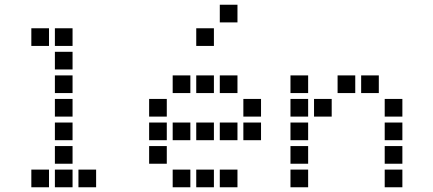

<svg xmlns="http://www.w3.org/2000/svg" viewBox="-20 -808 1840 815"><path d="M114 -688Q113 -688 113 -688Q113 -688 113 -687V-614Q113 -613 113 -613Q113 -613 114 -613H187Q188 -613 188 -613Q188 -613 188 -614V-687Q188 -688 188 -688Q188 -688 187 -688ZM214 -688Q213 -688 213 -688Q213 -688 213 -687V-614Q213 -613 213 -613Q213 -613 214 -613H287Q288 -613 288 -613Q288 -613 288 -614V-687Q288 -688 288 -688Q288 -688 287 -688ZM214 -588Q213 -588 213 -588Q213 -588 213 -587V-514Q213 -513 213 -513Q213 -513 214 -513H287Q288 -513 288 -513Q288 -513 288 -514V-587Q288 -588 288 -588Q288 -588 287 -588ZM214 -488Q213 -488 213 -488Q213 -488 213 -487V-414Q213 -413 213 -413Q213 -413 214 -413H287Q288 -413 288 -413Q288 -413 288 -414V-487Q288 -488 288 -488Q288 -488 287 -488ZM214 -388Q213 -388 213 -388Q213 -388 213 -387V-314Q213 -313 213 -313Q213 -313 214 -313H287Q288 -313 288 -313Q288 -313 288 -314V-387Q288 -388 288 -388Q288 -388 287 -388ZM214 -288Q213 -288 213 -288Q213 -288 213 -287V-214Q213 -213 213 -213Q213 -213 214 -213H287Q288 -213 288 -213Q288 -213 288 -214V-287Q288 -288 288 -288Q288 -288 287 -288ZM214 -188Q213 -188 213 -188Q213 -188 213 -187V-114Q213 -113 213 -113Q213 -113 214 -113H287Q288 -113 288 -113Q288 -113 288 -114V-187Q288 -188 288 -188Q288 -188 287 -188ZM114 -88Q113 -88 113 -88Q113 -88 113 -87V-14Q113 -13 113 -13Q113 -13 114 -13H187Q188 -13 188 -13Q188 -13 188 -14V-87Q188 -88 188 -88Q188 -88 187 -88ZM214 -88Q213 -88 213 -88Q213 -88 213 -87V-14Q213 -13 213 -13Q213 -13 214 -13H287Q288 -13 288 -13Q288 -13 288 -14V-87Q288 -88 288 -88Q288 -88 287 -88ZM314 -88Q313 -88 313 -88Q313 -88 313 -87V-14Q313 -13 313 -13Q313 -13 314 -13H387Q388 -13 388 -13Q388 -13 388 -14V-87Q388 -88 388 -88Q388 -88 387 -88Z M914 -788Q913 -788 913 -788Q913 -788 913 -787V-714Q913 -713 913 -713Q913 -713 914 -713H987Q988 -713 988 -713Q988 -713 988 -714V-787Q988 -788 988 -788Q988 -788 987 -788ZM814 -688Q813 -688 813 -688Q813 -688 813 -687V-614Q813 -613 813 -613Q813 -613 814 -613H887Q888 -613 888 -613Q888 -613 888 -614V-687Q888 -688 888 -688Q888 -688 887 -688ZM714 -488Q713 -488 713 -488Q713 -488 713 -487V-414Q713 -413 713 -413Q713 -413 714 -413H787Q788 -413 788 -413Q788 -413 788 -414V-487Q788 -488 788 -488Q788 -488 787 -488ZM814 -488Q813 -488 813 -488Q813 -488 813 -487V-414Q813 -413 813 -413Q813 -413 814 -413H887Q888 -413 888 -413Q888 -413 888 -414V-487Q888 -488 888 -488Q888 -488 887 -488ZM914 -488Q913 -488 913 -488Q913 -488 913 -487V-414Q913 -413 913 -413Q913 -413 914 -413H987Q988 -413 988 -413Q988 -413 988 -414V-487Q988 -488 988 -488Q988 -488 987 -488ZM614 -388Q613 -388 613 -388Q613 -388 613 -387V-314Q613 -313 613 -313Q613 -313 614 -313H687Q688 -313 688 -313Q688 -313 688 -314V-387Q688 -388 688 -388Q688 -388 687 -388ZM1014 -388Q1013 -388 1013 -388Q1013 -388 1013 -387V-314Q1013 -313 1013 -313Q1013 -313 1014 -313H1087Q1088 -313 1088 -313Q1088 -313 1088 -314V-387Q1088 -388 1088 -388Q1088 -388 1087 -388ZM614 -288Q613 -288 613 -288Q613 -288 613 -287V-214Q613 -213 613 -213Q613 -213 614 -213H687Q688 -213 688 -213Q688 -213 688 -214V-287Q688 -288 688 -288Q688 -288 687 -288ZM714 -288Q713 -288 713 -288Q713 -288 713 -287V-214Q713 -213 713 -213Q713 -213 714 -213H787Q788 -213 788 -213Q788 -213 788 -214V-287Q788 -288 788 -288Q788 -288 787 -288ZM814 -288Q813 -288 813 -288Q813 -288 813 -287V-214Q813 -213 813 -213Q813 -213 814 -213H887Q888 -213 888 -213Q888 -213 888 -214V-287Q888 -288 888 -288Q888 -288 887 -288ZM914 -288Q913 -288 913 -288Q913 -288 913 -287V-214Q913 -213 913 -213Q913 -213 914 -213H987Q988 -213 988 -213Q988 -213 988 -214V-287Q988 -288 988 -288Q988 -288 987 -288ZM1014 -288Q1013 -288 1013 -288Q1013 -288 1013 -287V-214Q1013 -213 1013 -213Q1013 -213 1014 -213H1087Q1088 -213 1088 -213Q1088 -213 1088 -214V-287Q1088 -288 1088 -288Q1088 -288 1087 -288ZM614 -188Q613 -188 613 -188Q613 -188 613 -187V-114Q613 -113 613 -113Q613 -113 614 -113H687Q688 -113 688 -113Q688 -113 688 -114V-187Q688 -188 688 -188Q688 -188 687 -188ZM714 -88Q713 -88 713 -88Q713 -88 713 -87V-14Q713 -13 713 -13Q713 -13 714 -13H787Q788 -13 788 -13Q788 -13 788 -14V-87Q788 -88 788 -88Q788 -88 787 -88ZM814 -88Q813 -88 813 -88Q813 -88 813 -87V-14Q813 -13 813 -13Q813 -13 814 -13H887Q888 -13 888 -13Q888 -13 888 -14V-87Q888 -88 888 -88Q888 -88 887 -88ZM914 -88Q913 -88 913 -88Q913 -88 913 -87V-14Q913 -13 913 -13Q913 -13 914 -13H987Q988 -13 988 -13Q988 -13 988 -14V-87Q988 -88 988 -88Q988 -88 987 -88Z M1214 -488Q1213 -488 1213 -488Q1213 -488 1213 -487V-414Q1213 -413 1213 -413Q1213 -413 1214 -413H1287Q1288 -413 1288 -413Q1288 -413 1288 -414V-487Q1288 -488 1288 -488Q1288 -488 1287 -488ZM1414 -488Q1413 -488 1413 -488Q1413 -488 1413 -487V-414Q1413 -413 1413 -413Q1413 -413 1414 -413H1487Q1488 -413 1488 -413Q1488 -413 1488 -414V-487Q1488 -488 1488 -488Q1488 -488 1487 -488ZM1514 -488Q1513 -488 1513 -488Q1513 -488 1513 -487V-414Q1513 -413 1513 -413Q1513 -413 1514 -413H1587Q1588 -413 1588 -413Q1588 -413 1588 -414V-487Q1588 -488 1588 -488Q1588 -488 1587 -488ZM1214 -388Q1213 -388 1213 -388Q1213 -388 1213 -387V-314Q1213 -313 1213 -313Q1213 -313 1214 -313H1287Q1288 -313 1288 -313Q1288 -313 1288 -314V-387Q1288 -388 1288 -388Q1288 -388 1287 -388ZM1314 -388Q1313 -388 1313 -388Q1313 -388 1313 -387V-314Q1313 -313 1313 -313Q1313 -313 1314 -313H1387Q1388 -313 1388 -313Q1388 -313 1388 -314V-387Q1388 -388 1388 -388Q1388 -388 1387 -388ZM1614 -388Q1613 -388 1613 -388Q1613 -388 1613 -387V-314Q1613 -313 1613 -313Q1613 -313 1614 -313H1687Q1688 -313 1688 -313Q1688 -313 1688 -314V-387Q1688 -388 1688 -388Q1688 -388 1687 -388ZM1214 -288Q1213 -288 1213 -288Q1213 -288 1213 -287V-214Q1213 -213 1213 -213Q1213 -213 1214 -213H1287Q1288 -213 1288 -213Q1288 -213 1288 -214V-287Q1288 -288 1288 -288Q1288 -288 1287 -288ZM1614 -288Q1613 -288 1613 -288Q1613 -288 1613 -287V-214Q1613 -213 1613 -213Q1613 -213 1614 -213H1687Q1688 -213 1688 -213Q1688 -213 1688 -214V-287Q1688 -288 1688 -288Q1688 -288 1687 -288ZM1214 -188Q1213 -188 1213 -188Q1213 -188 1213 -187V-114Q1213 -113 1213 -113Q1213 -113 1214 -113H1287Q1288 -113 1288 -113Q1288 -113 1288 -114V-187Q1288 -188 1288 -188Q1288 -188 1287 -188ZM1614 -188Q1613 -188 1613 -188Q1613 -188 1613 -187V-114Q1613 -113 1613 -113Q1613 -113 1614 -113H1687Q1688 -113 1688 -113Q1688 -113 1688 -114V-187Q1688 -188 1688 -188Q1688 -188 1687 -188ZM1214 -88Q1213 -88 1213 -88Q1213 -88 1213 -87V-14Q1213 -13 1213 -13Q1213 -13 1214 -13H1287Q1288 -13 1288 -13Q1288 -13 1288 -14V-87Q1288 -88 1288 -88Q1288 -88 1287 -88ZM1614 -88Q1613 -88 1613 -88Q1613 -88 1613 -87V-14Q1613 -13 1613 -13Q1613 -13 1614 -13H1687Q1688 -13 1688 -13Q1688 -13 1688 -14V-87Q1688 -88 1688 -88Q1688 -88 1687 -88Z"/></svg>

Font: Doto Black
Style: Bold
Weight: 700
Monospace: yes
Version: Version 1.000